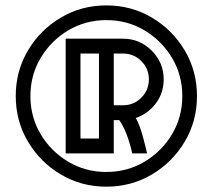

<svg xmlns="http://www.w3.org/2000/svg" viewBox="-20 -701 799 721"><path d="M351.6 -180.7V-500H282.2V-180.7ZM441.9 -305.7Q482.4 -305.7 510.7 -334.2Q539.1 -362.8 539.1 -402.8Q539.1 -443.4 510.7 -471.7Q482.4 -500 441.9 -500H407.2V-305.7ZM532.2 -125H476.6L471.2 -147.5Q453.6 -213.4 427.7 -250H407.2V-125H226.6V-555.7H441.9Q504.9 -555.7 549.8 -510.7Q594.7 -465.8 594.7 -402.8Q594.7 -352.1 565.4 -313Q536.1 -273.9 489.7 -257.8Q498 -244.6 505.6 -222.9Q513.2 -201.2 519 -178.7Q524.9 -156.2 528.8 -140.6ZM379.4 -55.2Q458 -55.2 522.7 -93.8Q587.4 -132.3 626 -197Q664.6 -261.7 664.6 -340.3Q664.6 -418.9 626 -483.6Q587.4 -548.3 522.7 -586.9Q458 -625.5 379.4 -625.5Q300.8 -625.5 236.1 -586.9Q171.4 -548.3 132.8 -483.6Q94.2 -418.9 94.2 -340.3Q94.2 -261.7 132.8 -197Q171.4 -132.3 236.1 -93.8Q300.8 -55.2 379.4 -55.2ZM379.4 0Q285.6 0 208.3 -45.9Q130.9 -91.8 85 -169.2Q39.1 -246.6 39.1 -340.3Q39.1 -434.1 85 -511.5Q130.9 -588.9 208.3 -634.8Q285.6 -680.7 379.4 -680.7Q473.1 -680.7 550.5 -634.8Q627.9 -588.9 673.8 -511.5Q719.7 -434.1 719.7 -340.3Q719.7 -246.6 673.8 -169.2Q627.9 -91.8 550.5 -45.9Q473.1 0 379.4 0Z"/></svg>

Font: X Company
Style: Regular
Weight: 400
Designer: GGBotNet
Foundry: GGBotNet
Version: 0.90